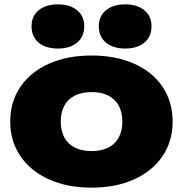

<svg xmlns="http://www.w3.org/2000/svg" viewBox="-20 -845 841 882"><path d="M400 17Q289 17 205 -21Q121 -59 74 -127.5Q27 -196 27 -286Q27 -378 74 -446.5Q121 -515 205 -552.5Q289 -590 401 -590Q512 -590 596 -552.5Q680 -515 726.5 -446.5Q773 -378 773 -286Q773 -196 726.5 -127.5Q680 -59 596 -21Q512 17 400 17ZM401 -151Q446 -151 477.5 -167Q509 -183 525.5 -213.5Q542 -244 542 -286Q542 -329 525.5 -359.5Q509 -390 477.5 -406Q446 -422 401 -422Q356 -422 324 -406Q292 -390 275.5 -359.5Q259 -329 259 -287Q259 -244 275.5 -213.5Q292 -183 324 -167Q356 -151 401 -151ZM246 -622Q190 -622 157.5 -649Q125 -676 125 -725Q125 -771 157.5 -798Q190 -825 246 -825Q301 -825 334 -798Q367 -771 367 -725Q367 -676 334 -649Q301 -622 246 -622ZM555 -622Q500 -622 467 -649Q434 -676 434 -725Q434 -771 467 -798Q500 -825 555 -825Q610 -825 643 -798Q676 -771 676 -725Q676 -676 643 -649Q610 -622 555 -622Z"/></svg>

Font: Unbounded ExtraBold
Style: Regular
Weight: 800
Designer: Luke Prowse, Jean-Baptiste Morizot, Fátima Lázaro, Florian Runge
Foundry: NaN
Version: Version 1.701;gftools[0.9.28.dev5+ged2979d]